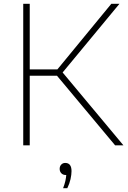

<svg xmlns="http://www.w3.org/2000/svg" viewBox="-20 -760 668 1004"><path d="M101.5 0V-740H135.5V-397H280L562 -740H604.5L307.5 -381L625.5 0H582L278 -364H135.5V0ZM310 224Q318 203 321.8 186.2Q325.5 169.5 326.5 155H323Q309.5 155 300.8 146Q292 137 292 123Q292 109.5 300.2 100.8Q308.5 92 321 92Q354 92 354 135Q354 153 348.8 176.8Q343.5 200.5 332 224Z"/></svg>

Font: Encode Sans SemiExpanded SemiExpanded Thin
Style: Regular
Weight: 100
Width: 6
Designer: Multiple Designers
Foundry: Impallari Type
Version: Version 3.000; ttfautohint (v1.8.3) -l 8 -r 50 -G 200 -x 14 